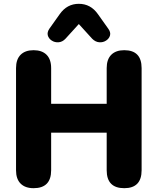

<svg xmlns="http://www.w3.org/2000/svg" viewBox="-20 -977 826 1006"><path d="M156 9Q112 9 88 -15Q64 -39 64 -85V-620Q64 -666 88 -690Q112 -714 156 -714Q200 -714 224 -690Q248 -666 248 -620V-433H539V-620Q539 -666 563 -690Q587 -714 631 -714Q722 -714 722 -620V-85Q722 9 631 9Q539 9 539 -85V-282H248V-85Q248 9 156 9ZM323 -774Q307 -757 287 -755.5Q267 -754 251 -764.5Q235 -775 230.5 -791.5Q226 -808 239 -827L293 -903Q331 -957 393 -957Q455 -957 493 -903L547 -827Q561 -808 556.5 -791.5Q552 -775 536 -764.5Q520 -754 500 -755.5Q480 -757 463 -774L393 -851Z"/></svg>

Font: Chiron GoRound TC H
Style: Regular
Weight: 900
Designer: Ryoko NISHIZUKA 西塚涼子 (kana, bopomofo & ideographs); Paul D. Hunt (Latin, Greek & Cyrillic); Sandoll Communications 산돌커뮤니
Foundry: Adobe
Version: Version 1.000;hotconv 1.1.1;makeotfexe 2.6.0